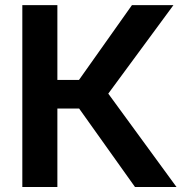

<svg xmlns="http://www.w3.org/2000/svg" viewBox="-20 -748 751 768"><path d="M69.3 0V-727.5H209.5V-428.2H295.9L507.8 -727.5H673.8L413.1 -373.5L686 0H520L296.4 -314H209.5V0Z"/></svg>

Font: Inter
Style: 650
Weight: 650
Designer: Rasmus Andersson
Foundry: rsms
Version: Version 4.001;git-66647c0bb